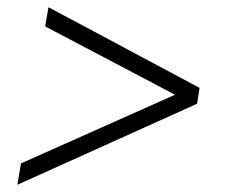

<svg xmlns="http://www.w3.org/2000/svg" viewBox="-20 -513 640 531"><path d="M525 -226 28 -2 38 -61 464 -251 105 -440 114 -493 532 -270Z"/></svg>

Font: Livvic Light
Style: Italic
Weight: 300
Italic angle: -10°
Designer: Jacques Le Bailly, Baron von Fonthausen
Version: Version 1.001; ttfautohint (v1.8.2)